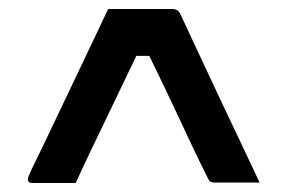

<svg xmlns="http://www.w3.org/2000/svg" viewBox="-20 -770 640 426"><path d="M220 -750Q256 -750 291.5 -750Q327 -750 362 -750Q369 -750 373.5 -747Q378 -744 381 -737Q406 -684 427 -638.5Q448 -593 468 -551Q488 -509 509.5 -463.5Q531 -418 556 -365Q532 -365 507 -365Q482 -365 457 -365Q451 -365 447.5 -366.5Q444 -368 441 -375Q420 -417 404 -451Q388 -485 373.5 -516Q359 -547 342.5 -581.5Q326 -616 305 -659L328 -646H257L293 -668Q270 -620 251.5 -581.5Q233 -543 217 -509.5Q201 -476 184 -441Q167 -406 148 -364H51Q48 -364 46 -365Q44 -366 43 -367.5Q42 -369 42 -372Q42 -375 43.5 -379Q45 -383 50 -394Q58 -410 76 -447.5Q94 -485 118 -535.5Q142 -586 168.5 -641.5Q195 -697 220 -750Z"/></svg>

Font: Recursive Medium
Style: Regular
Weight: 500
Version: Version 1.085